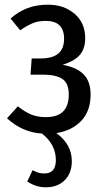

<svg xmlns="http://www.w3.org/2000/svg" viewBox="-20 -558 451 818"><path d="M220 9Q286 57 286 129Q286 179 256 209.5Q226 240 175 240Q133 240 96 215L119 167Q132 174 142.5 177.5Q153 181 169 181Q218 181 218 124Q218 58 159 11Q75 6 10 -54L56 -105Q86 -81 113 -70Q140 -59 176 -59Q273 -59 273 -155Q273 -203 246 -221.5Q219 -240 162 -240H110L115 -309H153Q203 -309 228 -329.5Q253 -350 253 -393Q253 -469 175 -469Q143 -469 119 -459Q95 -449 66 -429L25 -479Q59 -509 97.5 -523.5Q136 -538 185 -538Q252 -538 297.5 -499.5Q343 -461 343 -395Q343 -351 320.5 -324.5Q298 -298 247 -282Q307 -271 336.5 -241Q366 -211 366 -155Q366 -85 326 -43Q286 -1 220 9Z"/></svg>

Font: Fira Sans Extra Condensed
Style: Regular
Weight: 400
Width: 1
Designer: Carrois Corporate & Edenspiekermann AG
Foundry: Carrois Corporate GbR & Edenspiekermann AG
Version: Version 4.203